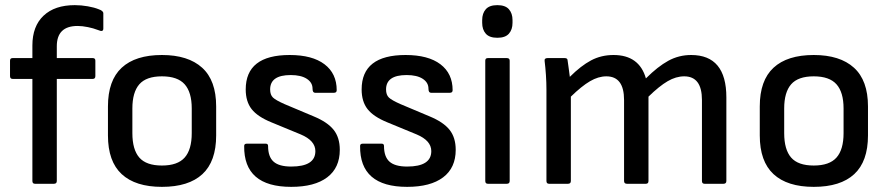

<svg xmlns="http://www.w3.org/2000/svg" viewBox="-20 -715 3455 747"><path d="M116 0Q106 0 106 -11V-408H29Q19 -408 19 -419V-479Q19 -489 29 -489H106V-538Q106 -613 149.5 -654Q193 -695 271 -695Q296 -695 321.5 -690.5Q347 -686 364 -679Q382 -673 382 -663V-604Q382 -597 377.5 -595Q373 -593 359 -599Q344 -605 322 -609.5Q300 -614 282 -614Q201 -614 201 -535V-489H341Q351 -489 351 -479V-419Q351 -408 341 -408H201V-11Q201 0 190 0Z M610 12Q507 12 453.5 -37.5Q400 -87 400 -188V-301Q400 -402 453.5 -451.5Q507 -501 610 -501Q712 -501 766.5 -451.5Q821 -402 821 -301V-188Q821 -87 767.5 -37.5Q714 12 610 12ZM610 -71Q671 -71 698.5 -102Q726 -133 726 -197V-293Q726 -356 698.5 -387Q671 -418 610 -418Q549 -418 522 -387Q495 -356 495 -293V-197Q495 -133 522 -102Q549 -71 610 -71Z M1113 12Q928 12 930 -147Q930 -156 940 -156H1014Q1023 -156 1023 -147Q1023 -105 1044.5 -86Q1066 -67 1113 -67Q1207 -67 1207 -127Q1207 -168 1150 -192L1036 -239Q982 -261 959 -290.5Q936 -320 936 -367Q936 -501 1107 -501Q1195 -501 1242.5 -465Q1290 -429 1290 -364Q1290 -354 1279 -354H1206Q1196 -354 1196 -370Q1196 -394 1173.5 -408.5Q1151 -423 1111 -423Q1031 -423 1031 -367Q1031 -346 1042 -335.5Q1053 -325 1087 -310L1201 -262Q1254 -240 1278 -210Q1302 -180 1302 -132Q1302 -62 1253 -25Q1204 12 1113 12Z M1564 12Q1379 12 1381 -147Q1381 -156 1391 -156H1465Q1474 -156 1474 -147Q1474 -105 1495.5 -86Q1517 -67 1564 -67Q1658 -67 1658 -127Q1658 -168 1601 -192L1487 -239Q1433 -261 1410 -290.5Q1387 -320 1387 -367Q1387 -501 1558 -501Q1646 -501 1693.5 -465Q1741 -429 1741 -364Q1741 -354 1730 -354H1657Q1647 -354 1647 -370Q1647 -394 1624.5 -408.5Q1602 -423 1562 -423Q1482 -423 1482 -367Q1482 -346 1493 -335.5Q1504 -325 1538 -310L1652 -262Q1705 -240 1729 -210Q1753 -180 1753 -132Q1753 -62 1704 -25Q1655 12 1564 12Z M1878 0Q1868 0 1868 -11V-479Q1868 -489 1878 -489H1952Q1963 -489 1963 -479V-11Q1963 0 1952 0ZM1915 -568Q1884 -568 1870 -584Q1856 -600 1856 -626V-637Q1856 -663 1870 -679Q1884 -695 1915 -695Q1946 -695 1960 -679Q1974 -663 1974 -637V-626Q1974 -600 1960 -584Q1946 -568 1915 -568Z M2116 0Q2106 0 2106 -11V-366Q2106 -394 2104 -423.5Q2102 -453 2099 -477Q2097 -489 2110 -489H2177Q2187 -489 2188 -482Q2190 -467 2192.5 -450Q2195 -433 2197 -416Q2240 -459 2279.5 -480Q2319 -501 2367 -501Q2467 -501 2493 -410Q2539 -456 2580 -478.5Q2621 -501 2669 -501Q2806 -501 2806 -336V-11Q2806 0 2795 0H2721Q2711 0 2711 -11V-326Q2711 -418 2642 -418Q2610 -418 2577.5 -399Q2545 -380 2503 -339V-11Q2503 0 2493 0H2419Q2408 0 2408 -11V-326Q2408 -418 2339 -418Q2308 -418 2275.5 -399Q2243 -380 2201 -339V-11Q2201 0 2190 0Z M3146 12Q3043 12 2989.5 -37.5Q2936 -87 2936 -188V-301Q2936 -402 2989.5 -451.5Q3043 -501 3146 -501Q3248 -501 3302.5 -451.5Q3357 -402 3357 -301V-188Q3357 -87 3303.5 -37.5Q3250 12 3146 12ZM3146 -71Q3207 -71 3234.5 -102Q3262 -133 3262 -197V-293Q3262 -356 3234.5 -387Q3207 -418 3146 -418Q3085 -418 3058 -387Q3031 -356 3031 -293V-197Q3031 -133 3058 -102Q3085 -71 3146 -71Z"/></svg>

Font: Sofia Sans Medium
Style: Regular
Weight: 500
Designer: Botio Nikoltchev, Ani Petrova
Foundry: lettersoup
Version: Version 4.101; ttfautohint (v1.8.4.7-5d5b)